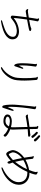

<svg xmlns="http://www.w3.org/2000/svg" viewBox="1568 -2392 865 4040"><g transform="rotate(90 2000.0 -372.5)"><path d="M634 -574Q634 -566 626 -560.5Q618 -555 593.5 -549Q569 -543 521 -534Q473 -525 392 -510Q384 -455 377 -400.5Q370 -346 365 -301Q360 -256 359 -229Q416 -275 469 -298.5Q522 -322 567 -331Q612 -340 643 -340Q705 -340 750 -314Q795 -288 805 -236Q808 -220 808 -203Q808 -154 780.5 -116.5Q753 -79 710 -52.5Q667 -26 618 -8Q569 10 525.5 20Q482 30 453.5 34.5Q425 39 423 39Q410 39 407 33Q407 32 406.5 31.5Q406 31 406 30Q406 20 428 13Q465 2 509 -11.5Q553 -25 596 -42.5Q639 -60 675 -84Q711 -108 733 -139.5Q755 -171 755 -211Q755 -215 754.5 -218Q754 -221 754 -224Q751 -259 717 -276.5Q683 -294 635 -294Q627 -294 618.5 -293.5Q610 -293 602 -292Q541 -285 496.5 -264Q452 -243 420 -218.5Q388 -194 362 -174Q354 -167 345 -167Q344 -167 335 -168.5Q326 -170 317.5 -177.5Q309 -185 309 -201Q309 -207 310 -213.5Q311 -220 311 -225Q313 -251 317.5 -295Q322 -339 329 -393Q336 -447 343 -502Q299 -495 275 -490.5Q251 -486 239.5 -484.5Q228 -483 224 -482.5Q220 -482 216 -482Q198 -482 184.5 -497.5Q171 -513 171 -525Q171 -529 174 -532Q178 -534 180 -534Q185 -534 189.5 -532.5Q194 -531 197 -530Q202 -529 208 -528.5Q214 -528 220 -528H229Q240 -530 273.5 -534.5Q307 -539 349 -546Q357 -602 364.5 -649Q372 -696 377 -724V-726Q377 -734 371.5 -740Q366 -746 366 -752Q366 -754 366.5 -754.5Q367 -755 367 -756Q370 -763 380 -763Q385 -763 397 -759.5Q409 -756 419.5 -749Q430 -742 430 -731Q430 -728 429.5 -725Q429 -722 428 -719Q423 -699 415 -654.5Q407 -610 398 -554Q454 -563 501.5 -573.5Q549 -584 564 -592Q567 -594 574 -597Q581 -600 591 -600Q605 -600 619 -593.5Q633 -587 634 -576Z M1597 -731Q1599 -737 1610 -737Q1631 -737 1647 -729Q1663 -721 1663 -703Q1669 -626 1672.5 -569.5Q1676 -513 1676 -457Q1676 -422 1674.5 -384Q1673 -346 1669 -300Q1664 -240 1641 -188Q1618 -136 1585.5 -94Q1553 -52 1518 -22Q1483 8 1452.5 24Q1422 40 1405 40Q1393 40 1393 32Q1393 21 1412 10Q1446 -9 1480.5 -42Q1515 -75 1544.5 -117.5Q1574 -160 1594 -208.5Q1614 -257 1618 -307Q1622 -348 1623.5 -389Q1625 -430 1625 -473Q1625 -523 1622.5 -578Q1620 -633 1613 -696Q1612 -707 1604.5 -713Q1597 -719 1597 -729ZM1375 -256Q1369 -240 1356 -240Q1350 -240 1344 -246Q1325 -264 1318 -310Q1311 -356 1311 -413Q1311 -464 1314.5 -516Q1318 -568 1322.5 -612Q1327 -656 1330 -682V-683Q1330 -689 1326.5 -696Q1323 -703 1323 -709Q1323 -710 1323.5 -710.5Q1324 -711 1324 -712Q1326 -718 1336 -718Q1346 -718 1364 -711Q1382 -704 1382 -689Q1382 -686 1381.5 -682.5Q1381 -679 1380 -675Q1374 -636 1368.5 -589.5Q1363 -543 1360 -497Q1357 -451 1357 -411Q1357 -390 1358 -371.5Q1359 -353 1361 -339Q1375 -363 1385.5 -385.5Q1396 -408 1402 -421Q1407 -430 1416 -430Q1428 -430 1428 -416Q1428 -414 1427.5 -411.5Q1427 -409 1426 -406Z M2957 -679Q2957 -669 2948.5 -661.5Q2940 -654 2929 -654Q2920 -654 2914 -661Q2898 -683 2877 -706.5Q2856 -730 2830 -752Q2825 -756 2825 -763Q2825 -771 2831.5 -778Q2838 -785 2847 -785Q2854 -785 2871.5 -771.5Q2889 -758 2909 -739.5Q2929 -721 2943 -704Q2957 -687 2957 -679ZM2528 -13Q2464 -13 2426.5 -37Q2389 -61 2389 -98V-99Q2390 -132 2413 -151.5Q2436 -171 2468.5 -180Q2501 -189 2527 -189H2534Q2563 -189 2594 -184Q2625 -179 2655 -171Q2657 -183 2658 -195.5Q2659 -208 2659 -220V-235Q2658 -259 2657 -305Q2656 -351 2654.5 -407.5Q2653 -464 2652 -518Q2600 -511 2550.5 -503Q2501 -495 2458 -487Q2451 -486 2444.5 -484Q2438 -482 2431 -482Q2414 -482 2402.5 -496.5Q2391 -511 2391 -518Q2391 -525 2396 -527Q2398 -528 2400 -528.5Q2402 -529 2404 -529Q2409 -529 2413.5 -528Q2418 -527 2425 -527Q2432 -527 2437 -528Q2478 -536 2535 -545Q2592 -554 2651 -561Q2649 -620 2648.5 -661Q2648 -702 2647 -706Q2644 -721 2637 -724Q2630 -727 2630 -737Q2630 -746 2646 -746Q2653 -746 2661 -744Q2669 -742 2675 -740Q2688 -736 2691 -729Q2694 -722 2694 -707Q2694 -700 2695 -661Q2696 -622 2697 -566Q2720 -569 2742 -571Q2764 -573 2784 -574Q2792 -575 2800.5 -577.5Q2809 -580 2818 -580H2823Q2832 -579 2843.5 -572Q2855 -565 2857 -557Q2858 -555 2858 -551Q2858 -543 2850 -537.5Q2842 -532 2831 -532Q2765 -530 2698 -523Q2700 -468 2701.5 -411Q2703 -354 2704.5 -308.5Q2706 -263 2707 -240Q2708 -234 2708 -227.5Q2708 -221 2708 -214Q2708 -183 2702 -156Q2724 -148 2750.5 -135Q2777 -122 2801 -106.5Q2825 -91 2840.5 -76Q2856 -61 2856 -49Q2856 -36 2846.5 -26.5Q2837 -17 2831 -17Q2820 -17 2811 -29Q2792 -54 2757 -76Q2722 -98 2686 -112Q2665 -68 2627 -41.5Q2589 -15 2541 -13ZM2883 -627Q2883 -617 2874 -609Q2865 -601 2854 -601Q2846 -601 2840 -609Q2821 -638 2799.5 -661Q2778 -684 2758 -703Q2753 -708 2753 -714Q2753 -722 2759.5 -729.5Q2766 -737 2775 -737Q2783 -737 2800.5 -722.5Q2818 -708 2837 -687.5Q2856 -667 2869.5 -650Q2883 -633 2883 -627ZM2225 -670Q2225 -675 2221 -680.5Q2217 -686 2217 -693Q2217 -694 2217.5 -695Q2218 -696 2218 -697Q2220 -703 2229 -703Q2242 -703 2258 -696Q2274 -689 2276 -684Q2278 -681 2278 -672Q2278 -669 2278 -665.5Q2278 -662 2277 -657Q2268 -606 2259 -543.5Q2250 -481 2243 -414.5Q2236 -348 2232 -286Q2228 -224 2228 -174Q2228 -152 2229.5 -133.5Q2231 -115 2232 -101Q2244 -127 2259 -159Q2274 -191 2284 -213Q2290 -227 2303 -227Q2314 -227 2314 -214Q2314 -208 2307.5 -185.5Q2301 -163 2291.5 -133.5Q2282 -104 2272.5 -75Q2263 -46 2256 -26Q2249 -6 2248 -3Q2244 13 2231 13Q2224 13 2216 8Q2205 4 2198.5 -18Q2192 -40 2188.5 -71Q2185 -102 2183.5 -135Q2182 -168 2182 -195Q2182 -216 2182.5 -230.5Q2183 -245 2183 -246Q2185 -278 2189.5 -329Q2194 -380 2199.5 -437Q2205 -494 2210.5 -545.5Q2216 -597 2220 -631Q2224 -665 2225 -669ZM2529 -148Q2490 -148 2462.5 -134.5Q2435 -121 2435 -99Q2435 -80 2463 -68Q2491 -56 2522 -56Q2573 -56 2600.5 -80Q2628 -104 2640 -128Q2621 -135 2591 -141.5Q2561 -148 2533 -148Z M3868 -329Q3866 -270 3842.5 -220.5Q3819 -171 3782.5 -131Q3746 -91 3704.5 -61Q3663 -31 3623.5 -11Q3584 9 3555 19Q3526 29 3516 29Q3502 29 3502 20Q3502 9 3521 1Q3573 -21 3624 -54.5Q3675 -88 3717.5 -130.5Q3760 -173 3786 -223Q3812 -273 3813 -327V-333Q3813 -393 3788 -433.5Q3763 -474 3720 -495Q3677 -516 3622 -516Q3616 -516 3609.5 -516Q3603 -516 3596 -515Q3553 -418 3502.5 -341Q3452 -264 3401 -207Q3406 -189 3412 -174.5Q3418 -160 3422 -149Q3424 -143 3424 -136Q3424 -123 3418.5 -110.5Q3413 -98 3399 -98Q3392 -98 3385 -104.5Q3378 -111 3373 -127L3361 -166Q3350 -156 3332 -140Q3314 -124 3293 -108.5Q3272 -93 3253 -82Q3234 -71 3222 -71Q3204 -71 3188.5 -88Q3173 -105 3162 -129.5Q3151 -154 3145 -176Q3139 -198 3139 -208Q3139 -233 3152.5 -271.5Q3166 -310 3200.5 -356.5Q3235 -403 3299 -450Q3292 -489 3286.5 -528Q3281 -567 3277 -605Q3275 -625 3269 -630Q3263 -635 3263 -640Q3263 -641 3263.5 -642Q3264 -643 3264 -644Q3267 -650 3276 -650Q3282 -650 3289 -648.5Q3296 -647 3301 -645Q3315 -641 3319 -632.5Q3323 -624 3324 -612Q3327 -580 3332 -546Q3337 -512 3342 -477Q3390 -504 3446.5 -524Q3503 -544 3558 -553Q3572 -588 3584 -623.5Q3596 -659 3601 -693V-696Q3601 -705 3597 -712Q3593 -719 3593 -724Q3593 -727 3594 -728Q3597 -733 3603 -733Q3613 -733 3627 -725Q3643 -718 3648.5 -711.5Q3654 -705 3654 -694Q3654 -682 3648 -658Q3642 -634 3633 -607.5Q3624 -581 3615 -559Q3620 -559 3625 -559.5Q3630 -560 3635 -560Q3700 -560 3753 -532Q3806 -504 3837 -453.5Q3868 -403 3868 -337ZM3540 -508Q3498 -499 3445 -478.5Q3392 -458 3350 -432Q3358 -385 3367.5 -340.5Q3377 -296 3386 -258Q3415 -293 3445.5 -338Q3476 -383 3501.5 -428.5Q3527 -474 3540 -508ZM3348 -213Q3325 -299 3307 -403Q3273 -378 3245.5 -344.5Q3218 -311 3202 -276Q3186 -241 3186 -208Q3186 -205 3190 -192Q3194 -179 3201 -163.5Q3208 -148 3215.5 -136.5Q3223 -125 3230 -125Q3237 -125 3253.5 -136Q3270 -147 3289 -162.5Q3308 -178 3324.5 -192Q3341 -206 3348 -213Z"/></g></svg>

Font: Moon Stars Kai T Light
Style: Regular
Weight: 300
Designer: GuiWonder
Version: Version 1.101